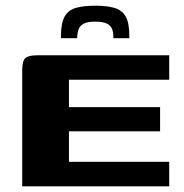

<svg xmlns="http://www.w3.org/2000/svg" viewBox="-20 -654 645 674"><path d="M58 0V-408Q58 -440 69 -450Q80 -460 112 -460H574V-374H222V-278H542V-193H222V-86H574V0ZM194 -520V-527Q194 -573 207 -596Q220 -619 247 -626.5Q274 -634 315 -634Q356 -634 382.5 -626Q409 -618 421.5 -595.5Q434 -573 434 -527V-520H378V-526Q378 -540 373.5 -552Q369 -564 355.5 -571Q342 -578 314 -578Q287 -578 274 -571Q261 -564 256.5 -552.5Q252 -541 251 -526V-520Z"/></svg>

Font: Genos Thin
Style: Bold
Weight: 700
Version: Version 1.010